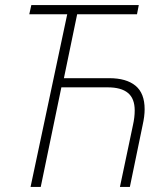

<svg xmlns="http://www.w3.org/2000/svg" viewBox="-20 -734 656 754"><path d="M100 0 244 -678H95L103 -714H525L518 -678H283L231 -427H409Q476 -427 512 -397.5Q548 -368 548 -305Q548 -291 546 -275.5Q544 -260 540 -242L490 0H451L502 -242Q509 -273 509 -300Q509 -347 482.5 -369Q456 -391 403 -391H221L140 0Z"/></svg>

Font: Noto Sans Disp ExtLt
Style: Italic
Weight: 200
Italic angle: -12°
Designer: Monotype Design Team
Foundry: Monotype Imaging Inc.
Version: Version 2.000;GOOG;noto-source:20170915:90ef993387c0